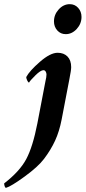

<svg xmlns="http://www.w3.org/2000/svg" viewBox="-106 -693 413 926"><path d="M113.3 -301.8Q118.2 -321.3 118.2 -334Q118.2 -341.3 114.3 -347.9Q110.4 -354.5 103.5 -354.5Q89.8 -354.5 64.2 -329.1Q38.6 -303.7 34.2 -294.9Q29.8 -294.9 25.1 -305.2Q20.5 -315.4 20.5 -321.3Q36.6 -351.6 86.7 -395Q136.7 -438.5 171.9 -438.5Q201.7 -438.5 219.5 -420.4Q237.3 -402.3 237.3 -369.1Q237.3 -354.5 228.5 -310.5Q206.1 -190.4 191.4 -117.2Q180.2 -59.1 159.7 -14.6Q139.2 29.8 106.4 73.2Q77.6 111.3 12.5 158.7Q-52.7 206.1 -77.1 212.9Q-80.6 212.9 -83.3 205.8Q-85.9 198.7 -85.9 191.4Q-11.2 133.8 20.5 74.5Q52.2 15.1 74.2 -97.7ZM230.5 -672.9Q254.9 -672.9 271 -655Q287.1 -637.2 287.1 -611.3Q287.1 -578.6 264.2 -553.5Q241.2 -528.3 210.9 -528.3Q186.5 -528.3 170.4 -546.1Q154.3 -564 154.3 -589.8Q154.3 -622.6 177.2 -647.7Q200.2 -672.9 230.5 -672.9Z"/></svg>

Font: Crimson
Style: BoldItalic
Weight: 700
Italic angle: -11°
Version: Version 0.8